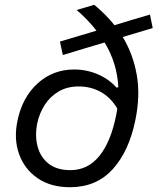

<svg xmlns="http://www.w3.org/2000/svg" viewBox="-20 -773 660 804"><path d="M273 11Q192.5 11 137.5 -26.8Q82.5 -64.5 59.8 -128Q37 -191.5 53.5 -269Q74 -366.5 138 -424.2Q202 -482 290.5 -482Q342.5 -482 389.2 -462Q436 -442 467.5 -406.5L475.5 -407.5Q470.5 -509 418 -595L407.5 -592Q373 -581.5 330.5 -569Q288 -556.5 243 -542.5L231 -599Q273 -611.5 311.8 -623Q350.5 -634.5 384 -644.5Q347.5 -691.5 301 -731L374.5 -753Q423 -713 459.5 -667.5Q492 -677.5 529.2 -688.8Q566.5 -700 608 -712L619.5 -655.5Q586 -645.5 554.2 -636Q522.5 -626.5 494 -618Q537 -547 552.5 -460.5Q568 -374 547 -271Q520.5 -140 452 -64.5Q383.5 11 273 11ZM136 -257Q125.5 -204 137.5 -159.2Q149.5 -114.5 183.8 -87.5Q218 -60.5 275 -60.5Q347.5 -60.5 395.8 -119.5Q444 -178.5 466.5 -291Q469.5 -305 471 -319Q442.5 -366 401 -388.5Q359.5 -411 310 -411Q261.5 -411 225.8 -390Q190 -369 167.5 -334Q145 -299 136 -257Z"/></svg>

Font: Commissioner
Style: Italic
Weight: 400
Italic angle: -12°
Designer: Kostas Bartsokas
Foundry: Kostas Bartsokas
Version: Version 1.000; ttfautohint (v1.8.3)